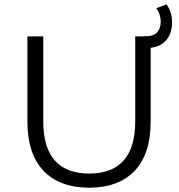

<svg xmlns="http://www.w3.org/2000/svg" viewBox="-20 -870 837 896"><path d="M396 6C577 6 683 -100 683 -299V-647C747 -654 783 -699 783 -766C783 -798 774 -826 757 -850L710 -832C723 -813 730 -792 730 -768C730 -728 708 -701 664 -701H649V-700H611V-302C611 -139 536 -60 396 -60C257 -60 182 -139 182 -302V-700H108V-299C108 -100 215 6 396 6Z"/></svg>

Font: Malon Grotesk
Style: Regular
Weight: 400
Designer: Julieta Ulanovsky
Foundry: Julieta Ulanovsky
Version: Version 7.200